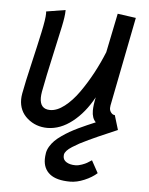

<svg xmlns="http://www.w3.org/2000/svg" viewBox="-52 -545 622 804"><g transform="rotate(5 259.0 -143.0)"><path d="M435.1 -78.1 453.6 -17.1Q441.4 -11.7 415.3 -0.5Q389.2 10.7 373.5 17.6Q357.9 24.4 335 35.2Q312 45.9 297.6 53.7Q283.2 61.5 268.6 70.8Q253.9 80.1 246.3 88.6Q238.8 97.2 237.3 104.5Q236.8 106.9 236.8 111.8Q236.8 127.9 251.5 136.7Q266.1 145.5 288.6 145.5Q301.8 145.5 316.2 140.1Q330.6 134.8 336.7 131.1Q342.8 127.4 356.4 118.7L384.8 170.4Q364.3 189 332.5 202.4Q300.8 215.8 272.9 215.8Q215.3 215.8 187.3 193.4Q159.2 170.9 159.2 130.4Q159.2 120.1 161.6 104.5Q164.1 90.8 172.4 77.1Q180.7 63.5 191.9 52.2Q203.1 41 220 29.3Q236.8 17.6 251.7 9Q266.6 0.5 287.8 -9.8Q309.1 -20 323.5 -26.1Q337.9 -32.2 358.4 -41Q341.8 -57.6 341.8 -88.9Q341.8 -111.8 349.1 -145.5Q313 -79.1 262.9 -39.8Q212.9 -0.5 158.7 0Q109.4 0 74 -30.5Q38.6 -61 38.6 -109.9Q38.6 -120.6 41 -134.3Q49.8 -182.1 68.4 -261.2Q86.9 -340.3 99.1 -397.2Q111.3 -454.1 111.3 -477.1Q111.3 -482.9 110.8 -485.4L191.4 -498.5V-493.7Q191.4 -472.7 181.9 -427.5Q172.4 -382.3 154.1 -300.5Q135.7 -218.8 122.6 -149.4Q120.1 -134.8 120.1 -124Q120.1 -75.7 163.1 -75.7Q191.9 -75.7 223.4 -100.1Q254.9 -124.5 283 -164.3Q311 -204.1 334.5 -247.8Q357.9 -291.5 376.5 -337.4L410.2 -502L487.3 -491.2L413.6 -116.7Q412.6 -108.9 412.6 -106Q412.6 -95.2 419.4 -86.7Q426.3 -78.1 435.1 -78.1Z"/></g></svg>

Font: Fantasque Sans Mono
Style: Italic
Weight: 400
Italic angle: -11°
Monospace: yes
Designer: Jany Belluz
Version: Version 1.8.0 ; ttfautohint (v1.8.2)